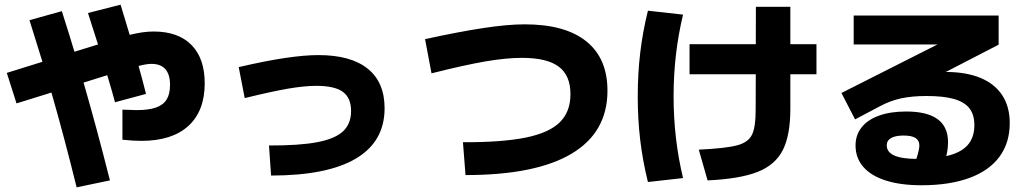

<svg xmlns="http://www.w3.org/2000/svg" viewBox="-20 -761 4361 811"><path d="M497.1 -170.9V-297.9Q540 -295.9 556.6 -295.9Q607.4 -295.9 638.4 -306.6Q669.4 -317.4 683.8 -340.6Q698.2 -363.8 698.2 -402.3Q698.2 -446.3 678.5 -468.8Q658.7 -491.2 620.1 -491.2Q599.1 -491.2 565.4 -482.4Q584.5 -413.6 596.7 -364.3L465.8 -329.1Q454.6 -371.1 433.1 -443.4L333 -412.1Q390.1 -214.4 444.3 1L303.7 30.3Q252 -179.2 197.3 -370.1L49.8 -324.2L8.8 -453.1L159.2 -500Q127.9 -602.5 104.5 -675.8L241.2 -713.9Q275.4 -606.9 294.4 -542.5L394 -573.2L351.6 -706.1L489.3 -741.2Q513.2 -664.1 527.8 -613.8Q558.1 -621.1 581.8 -624.5Q605.5 -627.9 628.9 -627.9Q732.9 -627.9 788.8 -571Q844.7 -514.2 844.7 -409.2Q844.7 -292 775.6 -229Q706.5 -166 577.1 -166Q542.5 -166 497.1 -170.9Z M1462.9 -292Q1462.9 -347.7 1428.2 -373Q1393.6 -398.4 1316.4 -398.4Q1265.6 -398.4 1196.5 -386.5Q1127.4 -374.5 1013.7 -346.7L988.3 -477.5Q1101.6 -503.9 1183.8 -516.1Q1266.1 -528.3 1325.2 -528.3Q1461.9 -528.3 1533.2 -470.9Q1604.5 -413.6 1604.5 -303.7Q1604.5 -163.1 1483.4 -91.3Q1362.3 -19.5 1125 -19.5L1116.2 -146.5Q1244.6 -146 1320.1 -160.4Q1395.5 -174.8 1429.2 -206.5Q1462.9 -238.3 1462.9 -292Z M2389.6 -363.3Q2389.6 -442.4 2340.1 -479.5Q2290.5 -516.6 2184.6 -516.6Q2118.7 -516.6 2031.2 -501.7Q1943.8 -486.8 1802.7 -451.2L1775.4 -595.7Q1920.9 -627.4 2022.9 -642.8Q2125 -658.2 2196.3 -658.2Q2367.2 -658.2 2456.5 -586.4Q2545.9 -514.6 2545.9 -377.9Q2545.9 -202.1 2394.3 -111.8Q2242.7 -21.5 1946.3 -21.5L1935.5 -160.2Q2101.6 -159.7 2200.7 -179.9Q2299.8 -200.2 2344.7 -244.6Q2389.6 -289.1 2389.6 -363.3Z M3171.9 -301.8 3172.4 -447.3H2892.6V-574.2H3172.4L3172.9 -732.4H3318.4V-574.2H3428.7V-447.3H3318.4V-301.8Q3318.4 -189.9 3286.6 -127.2Q3254.9 -64.5 3180.2 -34.9Q3105.5 -5.4 2968.8 1L2931.6 -128.9Q3045.4 -134.3 3093.3 -147Q3141.1 -159.7 3156.7 -192.6Q3172.4 -225.6 3171.9 -301.8ZM2673.8 -353.5Q2673.8 -450.2 2684.3 -538.6Q2694.8 -627 2716.8 -715.8L2865.2 -699.2Q2825.2 -533.2 2825.2 -354.5Q2825.2 -174.8 2865.2 -8.8L2716.8 7.8Q2694.8 -81.1 2684.3 -168.9Q2673.8 -256.8 2673.8 -353.5Z M3593.8 -146.5Q3593.8 -190.9 3619.4 -223.1Q3645 -255.4 3693.1 -272.7Q3741.2 -290 3807.6 -290Q3984.4 -290 3984.4 -161.1Q3984.4 -131.8 3977.1 -101.6Q4037.6 -115.2 4066.7 -147.5Q4095.7 -179.7 4095.7 -232.4Q4095.7 -276.4 4075 -303.2Q4054.2 -330.1 4010 -342.8Q3965.8 -355.5 3893.6 -355.5Q3832 -355.5 3785.9 -345.5Q3739.7 -335.4 3697.3 -312.5L3591.8 -256.8L3534.2 -368.2L3939.9 -573.2H3585.9V-695.3H4198.2V-572.3L3975.1 -457H3975.6Q4061 -457 4121.6 -431.9Q4182.1 -406.7 4213.6 -358.4Q4245.1 -310.1 4245.1 -241.2Q4245.1 -157.7 4201.7 -98.9Q4158.2 -40 4074.5 -9.3Q3990.7 21.5 3872.1 21.5Q3784.7 21.5 3722.2 1.7Q3659.7 -18.1 3626.7 -55.9Q3593.8 -93.8 3593.8 -146.5ZM3850.6 -89.8Q3863.3 -128.9 3863.3 -146.5Q3863.3 -168 3846.9 -178.2Q3830.6 -188.5 3796.9 -188.5Q3762.7 -188.5 3744.1 -178Q3725.6 -167.5 3725.6 -147.5Q3725.6 -118.7 3756.6 -104.5Q3787.6 -90.3 3850.6 -89.8Z"/></svg>

Font: Pretendard GOV ExtraBold
Style: Regular
Weight: 800
Designer: Base glyphs from Inter by Rasmus Andersson; Hangeul glyphs from Noto Sans CJK(Source Han Sans) by Jang Soo-young and Kan
Foundry: Kil Hyung-jin
Version: Version 1.309